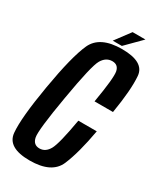

<svg xmlns="http://www.w3.org/2000/svg" viewBox="-198 -846 773 920"><g transform="rotate(30 188.5 -386.0)"><path d="M130.5 4Q8 4 0.8 -74Q-6.5 -152 25.5 -339.5Q57.5 -528 92.2 -604Q127 -680 248.5 -680Q371.5 -680 377.5 -606Q383.5 -532 361 -397H259Q283.5 -540.5 276.8 -573.5Q270 -606.5 237 -606.5Q202.5 -606.5 181.8 -571.5Q161 -536.5 127.5 -339.5Q93.5 -142.5 101 -106Q108.5 -69.5 142.5 -69.5Q175.5 -69.5 194.8 -104Q214 -138.5 238 -278H340Q317 -148 284.8 -72Q252.5 4 130.5 4ZM189 -692.5 251 -775.5H322L239.5 -692.5Z"/></g></svg>

Font: Anybody Condensed Medium
Style: Italic
Weight: 500
Width: 3
Italic angle: -10°
Designer: Tyler Finck
Foundry: Etcetera Type Company
Version: Version 1.010; ttfautohint (v1.8.3) -l 8 -r 50 -G 200 -x 14 